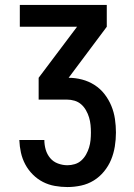

<svg xmlns="http://www.w3.org/2000/svg" viewBox="-20 -755 540 775"><path d="M252 0Q227 0 201.5 -4.5Q176 -9 153.5 -20.5Q131 -32 112.5 -50.5Q94 -69 82 -91.5Q70 -114 64.5 -139Q59 -164 58 -190H159Q159 -170 164.5 -151Q170 -132 182.5 -117Q195 -102 214 -95Q233 -88 252 -88Q267 -88 282 -92.5Q297 -97 308.5 -107.5Q320 -118 327.5 -131.5Q335 -145 339.5 -159.5Q344 -174 345.5 -189.5Q347 -205 347 -220Q347 -235 345.5 -250.5Q344 -266 339.5 -281Q335 -296 327 -310Q319 -324 307.5 -334Q296 -344 281 -348.5Q266 -353 250 -353H136V-441L291 -647H60V-735H411V-647L257 -441Q284 -441 311 -434Q338 -427 361.5 -412Q385 -397 402 -375Q419 -353 429.5 -327.5Q440 -302 444 -274.5Q448 -247 448 -220Q448 -192 443.5 -164Q439 -136 428.5 -110.5Q418 -85 400 -63Q382 -41 358.5 -26.5Q335 -12 307.5 -6Q280 0 252 0Z"/></svg>

Font: Zed Mono Semibold
Style: Regular
Weight: 600
Monospace: yes
Designer: Belleve Invis
Foundry: Belleve Invis
Version: Version 1.0.0; ttfautohint (v1.8.4)